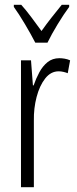

<svg xmlns="http://www.w3.org/2000/svg" viewBox="-20 -785 323 805"><path d="M229 -541Q239 -541 251 -539Q263 -537 274 -532L264 -478Q257 -481 246.5 -483.5Q236 -486 226 -486Q193 -486 169.5 -456Q146 -426 133.5 -378.5Q121 -331 122 -279V0H68V-532H110L118 -427H121Q131 -456 145 -482Q159 -508 179.5 -524.5Q200 -541 229 -541ZM128 -606Q110 -641 84.5 -684Q59 -727 38 -756V-765H69Q88 -744 110.5 -714Q133 -684 154 -655Q176 -686 195 -710Q214 -734 239 -765H270V-756Q247 -725 221.5 -683Q196 -641 179 -606Z"/></svg>

Font: Noto Sans Sinhala ExtraCondensed Light
Style: Regular
Weight: 300
Width: 2
Designer: Jelle Bosma - Monotype Design Team
Foundry: Monotype Imaging Inc.
Version: Version 2.006; ttfautohint (v1.8.4.7-5d5b)